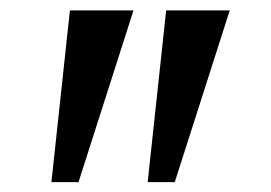

<svg xmlns="http://www.w3.org/2000/svg" viewBox="-20 -848 534 379"><path d="M243.5 -827.5 135 -488.5H81.5L118 -827.5ZM433.5 -827.5 325 -488.5H271.5L308 -827.5Z"/></svg>

Font: Merriweather 36pt SemiBold
Style: Regular
Weight: 600
Version: Version 2.100